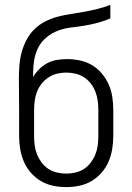

<svg xmlns="http://www.w3.org/2000/svg" viewBox="-20 -755 540 783"><path d="M250 8Q223 8 196.5 2.5Q170 -3 147 -16.5Q124 -30 106 -50.5Q88 -71 77.5 -95.5Q67 -120 62.5 -146.5Q58 -173 58 -200V-306Q58 -338 57.5 -369Q57 -400 57 -432Q57 -459 59 -486.5Q61 -514 68 -540.5Q75 -567 88 -592Q101 -617 120.5 -636Q140 -655 164.5 -667.5Q189 -680 215.5 -687Q242 -694 269.5 -698Q297 -702 324 -707Q351 -712 377.5 -718.5Q404 -725 430 -735V-680Q405 -669 378.5 -662Q352 -655 325 -650.5Q298 -646 271 -643Q244 -640 218 -630.5Q192 -621 170.5 -603.5Q149 -586 136.5 -562Q124 -538 119.5 -510.5Q115 -483 115 -456V-441Q125 -458 140 -473Q155 -488 173 -497.5Q191 -507 211.5 -510.5Q232 -514 253 -514Q279 -514 305.5 -508.5Q332 -503 355 -489.5Q378 -476 395.5 -455Q413 -434 423.5 -410Q434 -386 438 -359.5Q442 -333 442 -306V-200Q442 -173 437.5 -146.5Q433 -120 422.5 -95.5Q412 -71 394 -50.5Q376 -30 353 -16.5Q330 -3 303.5 2.5Q277 8 250 8ZM250 -47Q269 -47 288 -51.5Q307 -56 323 -66.5Q339 -77 350.5 -92.5Q362 -108 369 -125.5Q376 -143 378.5 -162Q381 -181 381 -200V-306Q381 -325 378.5 -344Q376 -363 369 -381Q362 -399 350.5 -414Q339 -429 323 -439.5Q307 -450 288 -454.5Q269 -459 250 -459Q231 -459 212.5 -454.5Q194 -450 178 -439.5Q162 -429 150 -414Q138 -399 131 -381Q124 -363 121.5 -344Q119 -325 119 -306V-200Q119 -181 121.5 -162Q124 -143 131 -125.5Q138 -108 149.5 -92.5Q161 -77 177 -66.5Q193 -56 212 -51.5Q231 -47 250 -47Z"/></svg>

Font: Iosevka Curly Light
Style: Regular
Weight: 300
Monospace: yes
Designer: Belleve Invis
Foundry: Belleve Invis
Version: Version 22.1.2; ttfautohint (v1.8.4)